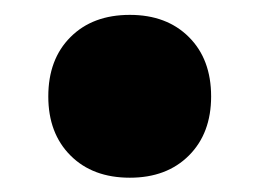

<svg xmlns="http://www.w3.org/2000/svg" viewBox="-20 -449 354 262"><path d="M157.2 -206.5Q106.4 -206.5 76.2 -236.8Q45.9 -267.1 45.9 -317.4Q45.9 -368.2 76.2 -398.4Q106.4 -428.7 157.2 -428.7Q207.5 -428.7 237.8 -398.4Q268.1 -368.2 268.1 -317.4Q268.1 -267.1 237.8 -236.8Q207.5 -206.5 157.2 -206.5Z"/></svg>

Font: Schibsted Grotesk ExtraBold
Style: Regular
Weight: 800
Designer: Bakken & Baeck AS, Henrik Kongsvoll
Foundry: Schibsted ASA
Version: Version 1.100; ttfautohint (v1.8.4.7-5d5b);gftools[0.9.25]